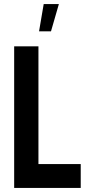

<svg xmlns="http://www.w3.org/2000/svg" viewBox="-20 -929 459 949"><path d="M379 0H50V-700H170V-118H379ZM173 -774H232L271 -909H196Z"/></svg>

Font: Kulim Park
Style: Bold
Weight: 700
Designer: Noponies / Dale Sattler
Foundry: Noponies
Version: Version 1.000; ttfautohint (v1.8.3)